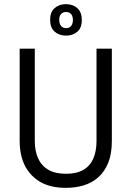

<svg xmlns="http://www.w3.org/2000/svg" viewBox="-20 -895 634 927"><path d="M298 12Q256 12 221 2.5Q186 -7 159 -26.5Q132 -46 113 -73.5Q94 -101 84.5 -136.5Q75 -172 75 -214V-660H148V-214Q148 -166 164 -130.5Q180 -95 213 -75.5Q246 -56 299 -56Q351 -56 383.5 -75.5Q416 -95 431 -130.5Q446 -166 446 -214V-660H520V-214Q520 -152 502.5 -109Q485 -66 454.5 -39Q424 -12 384 0Q344 12 298 12ZM299 -723Q266 -723 244 -742Q222 -761 222 -800Q222 -837 244 -856Q266 -875 298 -875Q332 -875 353.5 -855.5Q375 -836 375 -798Q375 -760 353 -741.5Q331 -723 299 -723ZM300 -759Q315 -759 323.5 -770Q332 -781 332 -798Q332 -817 323.5 -827Q315 -837 299 -837Q283 -837 274.5 -827Q266 -817 266 -800Q266 -781 274.5 -770Q283 -759 300 -759Z"/></svg>

Font: Bricolage Grotesque SemiCondensed Light
Style: Regular
Weight: 300
Width: 4
Designer: Mathieu Triay
Foundry: Atelier Triay
Version: Version 1.000;gftools[0.9.30]